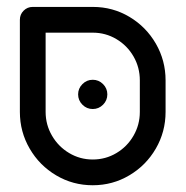

<svg xmlns="http://www.w3.org/2000/svg" viewBox="-20 -539 550 569"><path d="M38.9 -207.4V-480.4Q38.9 -496.3 50 -507.4Q61.1 -518.5 77 -518.5H255.2Q314.1 -518.5 363.5 -489.1Q413 -459.6 441.9 -409.6Q470.7 -359.6 470.7 -300.7V-207.4Q470.7 -148.5 441.7 -98.5Q412.6 -48.5 363.1 -19.3Q313.7 10 254.8 10Q195.9 10 146.5 -19.3Q97 -48.5 68 -98.5Q38.9 -148.5 38.9 -207.4ZM254.8 -66.3Q293 -66.3 325 -85.4Q357 -104.4 375.7 -136.9Q394.4 -169.3 394.4 -207.4V-300.7Q394.4 -339.3 375.7 -371.7Q357 -404.1 325 -423.1Q293 -442.2 254.8 -442.2H115.2V-207.4Q115.2 -169.3 134.1 -136.9Q153 -104.4 185 -85.4Q217 -66.3 254.8 -66.3ZM211.5 -259.3Q211.5 -277 224.3 -289.8Q237 -302.6 254.8 -302.6Q272.6 -302.6 285.4 -289.8Q298.1 -277 298.1 -259.3Q298.1 -241.5 285.4 -228.7Q272.6 -215.9 254.8 -215.9Q237 -215.9 224.3 -228.7Q211.5 -241.5 211.5 -259.3Z"/></svg>

Font: 26F Galaxy Hebrew
Style: Bold
Weight: 700
Designer: C₂₉H₂₅N₃O₅
Version: Version 1.000